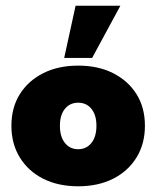

<svg xmlns="http://www.w3.org/2000/svg" viewBox="-20 -643 548 673"><path d="M254 10Q184 10 131.5 -16.5Q79 -43 49.5 -91Q20 -139 20 -202Q20 -266 49.5 -313Q79 -360 131.5 -386.5Q184 -413 254 -413Q324 -413 376.5 -386.5Q429 -360 458.5 -313Q488 -266 488 -202Q488 -139 458.5 -91Q429 -43 376.5 -16.5Q324 10 254 10ZM254 -120Q283 -120 300.5 -142Q318 -164 318 -202Q318 -240 300.5 -261.5Q283 -283 254 -283Q225 -283 207.5 -261.5Q190 -240 190 -202Q190 -164 207.5 -142Q225 -120 254 -120ZM205 -440 245 -623H402L303 -440Z"/></svg>

Font: Rokkitt SemiBold Black
Style: Regular
Weight: 900
Version: Version 3.103